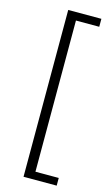

<svg xmlns="http://www.w3.org/2000/svg" viewBox="-131 -756 555 956"><g transform="rotate(15 146.5 -278.0)"><path d="M266.6 -708V-667H146.5V112.3H266.6V151.9H95.7V-708Z"/></g></svg>

Font: Varta
Style: Light
Weight: 300
Designer: Joana Correia, Viktoriya Grabowska, Eben Sorkin
Foundry: Sorkin Type
Version: Version 1.002; ttfautohint (v1.3) -l 8 -r 24 -G 200 -x 12 -H